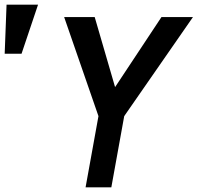

<svg xmlns="http://www.w3.org/2000/svg" viewBox="-168 -800 844 820"><path d="M252.5 -304 106 -727H236.5L323.5 -428L521.5 -727H656L362.5 -304L307.5 0H197.5ZM-5.5 -780 -76 -570.5H-148L-140 -780Z"/></svg>

Font: JuliaMono SemiBoldItalic
Style: Regular
Weight: 600
Italic angle: -9°
Monospace: yes
Designer: cormullion
Foundry: corm
Version: Version 0.049; ttfautohint (v1.8.4)